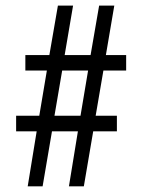

<svg xmlns="http://www.w3.org/2000/svg" viewBox="-20 -721 505 680"><path d="M255.9 -255.9H164.1L130.9 -61H78.1L109.9 -255.9H37.1V-311H119.1L146 -471.2H69.8V-525.9H154.8L185.1 -701.2H238.8L209 -525.9H300.8L331.1 -701.2H384.8L355 -525.9H426.8V-471.2H346.2L318.8 -311H394V-255.9H310.1L276.9 -61H224.1ZM172.9 -311H265.1L292 -471.2H200.2Z"/></svg>

Font: Berkshire Swash
Style: Regular
Weight: 700
Designer: Astigmatic (AOETI)
Foundry: Astigmatic (AOETI)
Version: Version 1.000